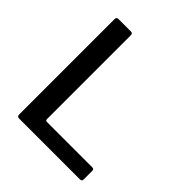

<svg xmlns="http://www.w3.org/2000/svg" viewBox="-201 -877 1013 1013"><g transform="rotate(45 305.0 -371.0)"><path d="M88 -727Q88 -742 102 -742H196Q209 -742 209 -727V-102Q209 -91 219 -91H557Q571 -91 571 -79V-13Q571 -7 567.5 -3.5Q564 0 557 0H105Q95 0 91.5 -4Q88 -8 88 -16V-727Z"/></g></svg>

Font: Libre Franklin Medium
Style: Regular
Weight: 500
Designer: Pablo Impallari, Rodrigo Fuenzalida, Nhung Nguyen
Foundry: Impallari Type
Version: Version 3.000